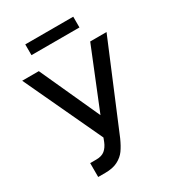

<svg xmlns="http://www.w3.org/2000/svg" viewBox="-210 -1004 1030 1134"><g transform="rotate(-30 305.0 -437.0)"><path d="M122.1 -85H164.1Q201.2 -85 222.2 -102.5Q243.2 -120.1 255.9 -151.4L265.6 -176.8L17.6 -707H130.9L316.4 -299.8L481.4 -707H592.8L348.6 -123Q329.6 -80.6 309.8 -53Q290 -25.4 256.1 -7.8Q222.2 9.8 169.9 9.8H122.1ZM467.8 -810.5H140.6V-883.8H467.8Z"/></g></svg>

Font: Pretendard Std Medium
Style: Regular
Weight: 500
Designer: Base glyphs from Inter by Rasmus Andersson; Hangeul glyphs from Noto Sans CJK(Source Han Sans) by Jang Soo-young and Kan
Foundry: Kil Hyung-jin
Version: Version 1.309